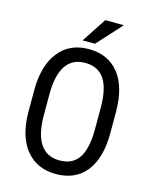

<svg xmlns="http://www.w3.org/2000/svg" viewBox="-132 -989 866 1085"><g transform="rotate(15 300.5 -446.0)"><path d="M539.1 -293Q539.1 -147.5 477.1 -68.8Q415 9.8 300.8 9.8Q190.9 9.8 127.2 -66.7Q63.5 -143.1 61 -282.7V-416.5Q61 -559.1 124 -639.9Q187 -720.7 299.8 -720.7Q412.1 -720.7 474.9 -643.3Q537.6 -565.9 539.1 -422.4ZM449.7 -417.5Q449.7 -530.3 412.8 -585.2Q376 -640.1 299.8 -640.1Q226.1 -640.1 188.2 -584.5Q150.4 -528.8 149.9 -420.4V-293Q149.9 -184.1 187.7 -127Q225.6 -69.8 300.8 -69.8Q376 -69.8 412.1 -122.6Q448.2 -175.3 449.7 -284.2ZM346.2 -902.3H455.6L324.7 -758.8H252Z"/></g></svg>

Font: Roboto Condensed
Style: Regular
Weight: 400
Designer: Google
Version: Version 2.001047; 2015